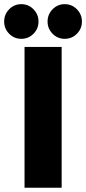

<svg xmlns="http://www.w3.org/2000/svg" viewBox="-74 -880 404 900"><path d="M41 -660H215V0H41ZM229.5 -698Q196 -698 172.5 -721.8Q149 -745.5 149 -779Q149 -812.5 172.5 -836.5Q196 -860.5 229.5 -860.5Q263 -860.5 286.5 -836.5Q310 -812.5 310 -779Q310 -745.5 286.5 -721.8Q263 -698 229.5 -698ZM26 -698Q-7.5 -698 -31 -721.8Q-54.5 -745.5 -54.5 -779Q-54.5 -812.5 -31 -836.5Q-7.5 -860.5 26 -860.5Q59.5 -860.5 83 -836.5Q106.5 -812.5 106.5 -779Q106.5 -745.5 83 -721.8Q59.5 -698 26 -698Z"/></svg>

Font: League Spartan Thin ExtraBold
Style: Regular
Weight: 800
Version: Version 2.002